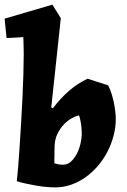

<svg xmlns="http://www.w3.org/2000/svg" viewBox="-33 -790 545 824"><path d="M39.1 -12.2Q41.5 -31.7 44.7 -70.1Q47.9 -108.4 51 -157.5Q54.2 -206.5 57.6 -262.2Q61 -317.9 63.5 -371.6Q65.9 -425.3 67.4 -473.1Q68.8 -521 68.8 -554.2Q68.8 -561.5 68.6 -573.2Q68.4 -585 68.1 -596.4Q67.9 -607.9 67.6 -617.4Q67.4 -627 66.9 -630.9Q56.6 -629.9 45.9 -629.4Q35.2 -628.9 25.4 -628.2Q15.6 -627.4 7.6 -627.2Q-0.5 -627 -4.9 -627L-13.2 -710L191.9 -770L228 -711.9L187 -329.1L193.8 -325.2Q227.1 -368.7 263.4 -400.4Q299.8 -432.1 342.8 -452.1L431.2 -423.8Q439.9 -406.7 446 -387Q452.1 -367.2 456.1 -347.7Q460 -328.1 461.9 -310.5Q463.9 -293 463.9 -279.8Q463.9 -243.2 454.3 -207Q444.8 -170.9 427.7 -138.2Q410.6 -105.5 386.7 -77.6Q362.8 -49.8 334 -29.3Q305.2 -8.8 272.2 2.7Q239.3 14.2 204.1 14.2Q185.1 14.2 164.3 12.2Q143.6 10.3 122.3 6.6Q101.1 2.9 79.8 -1.7Q58.6 -6.3 39.1 -12.2ZM200.2 -88.9Q208.5 -86.4 218.8 -84.7Q229 -83 237.8 -83Q256.8 -83 271.7 -96.7Q286.6 -110.4 296.9 -130.4Q307.1 -150.4 312.5 -173.6Q317.9 -196.8 317.9 -215.8Q317.9 -229.5 316.7 -242.4Q315.4 -255.4 313.5 -265.9Q311.5 -276.4 309.6 -283.9Q307.6 -291.5 306.2 -294.9Q294.4 -293 276.6 -283.4Q258.8 -273.9 242.2 -257.1Q225.6 -240.2 213.6 -215.8Q201.7 -191.4 201.2 -160.2Z"/></svg>

Font: Simonetta
Style: Black Italic
Weight: 900
Italic angle: -2°
Designer: Gayaneh Bagdasaryan
Foundry: Brownfox
Version: Version 1.002